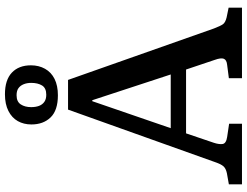

<svg xmlns="http://www.w3.org/2000/svg" viewBox="-131 -867 998 776"><g transform="rotate(-90 368.0 -479.0)"><path d="M11 0V-53L56 -61Q75 -65 84 -75Q93 -85 103 -115L313 -703H433L641 -113Q651 -87 658 -77Q665 -67 686 -62L725 -54V0H440V-53L494 -60Q514 -62 518.5 -73.5Q523 -85 514 -110L475 -226H217L179 -114Q172 -93 174 -78.5Q176 -64 202 -60L256 -52V0ZM238 -288H455L351 -605H347ZM371 -744Q310 -744 281.5 -773.5Q253 -803 253 -851Q253 -882 266.5 -906Q280 -930 307.5 -944Q335 -958 375 -958Q433 -958 462.5 -930Q492 -902 492 -853Q492 -821 478 -796Q464 -771 437 -757.5Q410 -744 371 -744ZM373 -791Q400 -791 410.5 -808Q421 -825 421 -852Q421 -869 415.5 -882.5Q410 -896 399.5 -903.5Q389 -911 371 -911Q345 -911 334 -894Q323 -877 323 -852Q323 -834 328 -820.5Q333 -807 344 -799Q355 -791 373 -791Z"/></g></svg>

Font: Literata 18pt Medium
Style: Regular
Weight: 500
Designer: Latin by Veronika Burian and Jose Scaglione. Greek by Irene Vlachou. Cyrillic by Vera Evstafieva.
Foundry: TypeTogether
Version: Version 3.103;gftools[0.9.29]